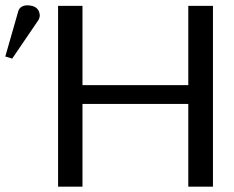

<svg xmlns="http://www.w3.org/2000/svg" viewBox="-20 -704 883 724"><path d="M49 -662Q55 -682 81 -684Q127 -684 130 -647Q130 -646 130 -645Q130 -639 126 -630L26 -483L0 -491ZM291 -682V-383H690V-682H783V0H690V-312H291V0H199V-682Z"/></svg>

Font: New Athena Unicode
Style: Regular
Weight: 400
Designer: J. Rusten 1997; rev. by R. Hancock 2001, 2002, rev. by D. Mastronarde 2002-2021
Foundry: GreekKeys New Athena Unicode
Version: Version 5.008